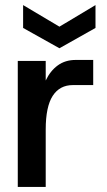

<svg xmlns="http://www.w3.org/2000/svg" viewBox="-20 -736 421 756"><path d="M50 0V-496H160V-419Q178 -457 207.5 -478.5Q237 -500 278 -500H347V-401H267Q215 -401 187.5 -358.5Q160 -316 160 -226V0ZM214 -546 71 -626V-716L214 -631L356 -716V-626Z"/></svg>

Font: HostGroteskMedium
Style: Regular
Weight: 500
Designer: Doukan Karapınar based on Poppins by Indian Type Foundry, Jonny Pinhorn
Foundry: Element Type
Version: Version 1.001; ttfautohint (v1.8.4.7-5d5b)